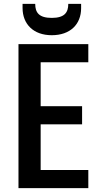

<svg xmlns="http://www.w3.org/2000/svg" viewBox="-20 -967 539 987"><path d="M434 -647V-740H75V0H434V-93H189V-328H402V-421H189V-647ZM96 -926C96 -843 152 -786 246 -786C341 -786 397 -842 397 -925V-947H331C331 -902 311 -875 246 -875C181 -875 161 -902 161 -947H96Z"/></svg>

Font: Malmofest Medium
Style: Regular
Weight: 500
Designer: Jonny Pinhorn (Poppins), Kolossal
Version: Version 1.004;Glyphs 3.1.2 (3151)